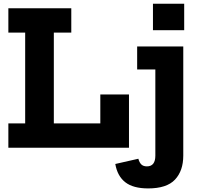

<svg xmlns="http://www.w3.org/2000/svg" viewBox="-20 -804 1090 1045"><path d="M25.5 -626.5V-759H368V-626.5H273V-132.5H582.5V0H25.5V-132.5H117V-626.5ZM682 -290V0H526V-290ZM726.5 -551H977.5V43Q977.5 125.5 932.5 173.5Q887.5 221.5 786.5 221.5Q705 221.5 662 188Q619 154.5 607.5 88.5L733 60Q738.5 80.5 749.2 91Q760 101.5 779.5 101.5Q802.5 101.5 814 86.8Q825.5 72 825.5 43V-426H726.5ZM812.5 -783.5H982.5V-639.5H812.5Z"/></svg>

Font: Hepta Slab ExtraLight
Style: Bold
Weight: 700
Version: Version 1.102